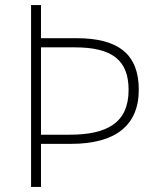

<svg xmlns="http://www.w3.org/2000/svg" viewBox="-20 -734 620 754"><path d="M525 -382C525 -520 446 -584 281 -584H141V-714H102V0H141V-169H258C432 -169 525 -240 525 -382ZM253 -205H141V-548H274C420 -548 485 -498 485 -381C485 -249 397 -205 253 -205Z"/></svg>

Font: Noto Sans Malayalam ExtraLight
Style: Regular
Weight: 200
Designer: Jelle Bosma - Monotype Design Team
Foundry: Monotype Imaging Inc.
Version: Version 2.104